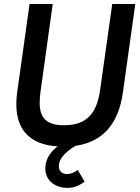

<svg xmlns="http://www.w3.org/2000/svg" viewBox="-20 -717 697 958"><path d="M316 220.5C351.5 220.5 379 207.5 402 189L368 131C350.5 144.5 332 151.5 314.5 151.5C292 151.5 273.5 139.5 273.5 112C273.5 68 322.5 30.5 357.5 10.5C491 -9 570.5 -96.5 593 -254L655 -697H540L479.5 -268C463.5 -154.5 415 -92 300 -92C211 -92 178 -129.5 178 -204.5C178 -221 179.5 -240.5 182.5 -262L243 -697H127.5L65.5 -255C62.5 -234.5 61.5 -214.5 61.5 -196.5C61.5 -66.5 132 5 267.5 13.5C237.5 36.5 206 72.5 206 123C206 182.5 253.5 220.5 316 220.5Z"/></svg>

Font: HK Grotesk SemiBold
Style: Italic
Weight: 600
Italic angle: -16°
Designer: Alfredo Marco Pradil
Foundry: Hanken Design Co.
Version: Version 3.001;FEAKit 1.0